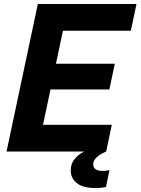

<svg xmlns="http://www.w3.org/2000/svg" viewBox="-20 -760 705 963"><path d="M528.4 -311.2H142.6L170.2 -440.4H556ZM636.4 -606H205.2L233.4 -740H664.6ZM512.6 0H76.4L104.6 -134H540.8ZM167.2 0H12.8L169.8 -740H324.2ZM458.6 183.2Q395.8 183.2 365.3 158.4Q334.8 133.6 334.8 95.4Q334.8 66.8 348.2 46.4Q361.6 26 381.6 12.3Q401.6 -1.4 421.4 -9.7Q441.2 -18 454.6 -21.5Q468 -25 468 -25L512.6 0Q512.6 0 502.7 4.5Q492.8 9 480 17.1Q467.2 25.2 457.3 37.2Q447.4 49.2 447.4 64.8Q447.4 79 458.7 88.1Q470 97.2 495 97.2Q507.2 97.2 518.1 95.3Q529 93.4 529 93.4L511.6 177.8Q511.6 177.8 497.1 180.5Q482.6 183.2 458.6 183.2Z"/></svg>

Font: Be Vietnam Pro Variable Thin
Style: Italic
Weight: 100
Italic angle: -12°
Designer: Lam Bao, Tony Le, Vietanh Nguyen
Foundry: Yellow Type Foundry
Version: Version 1.002